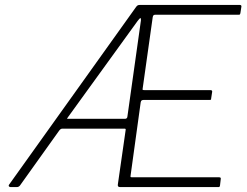

<svg xmlns="http://www.w3.org/2000/svg" viewBox="-20 -762 1004 782"><path d="M871 -40Q876 -40 878 -38.5Q880 -37 879 -32L876 -6Q875 -2 874 -1Q873 0 869 0H469Q464 0 461.5 -2.5Q459 -5 460 -11L492 -234Q492 -236 491 -237Q490 -238 488 -238H234Q230 -238 227 -236Q224 -234 221 -230L61 -6Q56 0 48 0H23Q19 0 16.5 -3Q14 -6 17 -10L533 -732Q537 -738 540.5 -740Q544 -742 551 -742H956Q960 -742 962 -740Q964 -738 963 -734L959 -708Q958 -704 957 -703Q956 -702 951 -702H613Q608 -702 605.5 -700Q603 -698 602 -692L561 -401Q560 -397 561.5 -396Q563 -395 568 -395H837Q841 -395 843 -393Q845 -391 844 -387L840 -361Q840 -357 839 -356Q838 -355 833 -355H565Q560 -355 557 -353Q554 -351 553 -345L512 -48Q511 -42 512 -41Q513 -40 518 -40H871ZM489 -278Q494 -278 496.5 -281Q499 -284 499 -288L554 -679Q555 -689 551.5 -688Q548 -687 540 -676L257 -285Q253 -280 253 -279Q253 -278 257 -278H489Z"/></svg>

Font: Libre Franklin Thin Thin
Style: Italic
Weight: 250
Italic angle: -8°
Version: Version 3.000